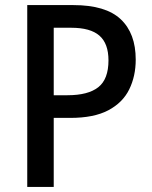

<svg xmlns="http://www.w3.org/2000/svg" viewBox="-20 -734 596 754"><path d="M268 -714Q395 -714 454 -658.5Q513 -603 513 -500Q513 -435 487.5 -383Q462 -331 405.5 -301Q349 -271 256 -271H191V0H87V-714ZM260 -625H191V-360H245Q326 -360 366 -391.5Q406 -423 406 -497Q406 -563 370.5 -594Q335 -625 260 -625Z"/></svg>

Font: Noto Sans Telugu SemiCondensed Medium
Style: Regular
Weight: 500
Width: 4
Designer: Jelle Bosma - Monotype Design Team
Foundry: Monotype Imaging Inc.
Version: Version 2.005; ttfautohint (v1.8.4.7-5d5b)